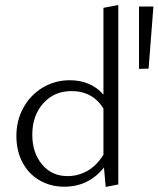

<svg xmlns="http://www.w3.org/2000/svg" viewBox="-20 -736 628 761"><path d="M449 -716V-5L399 5L392 -72Q331 4 235 4Q179 4 135.5 -22Q92 -48 68.5 -93.5Q45 -139 45 -197Q45 -259 73 -309.5Q101 -360 149.5 -389Q198 -418 257 -418Q298 -418 332 -403.5Q366 -389 390 -361V-705ZM390 -123V-306Q347 -375 263 -375Q195 -375 151.5 -326.5Q108 -278 108 -202Q108 -131 146.5 -84.5Q185 -38 248 -38Q289 -38 326 -58.5Q363 -79 390 -123ZM531 -463V-710H588L569 -464Z"/></svg>

Font: Ysabeau Semilight
Style: Regular
Weight: 300
Designer: Christian Thalmann (Catharsis Fonts)
Version: Version 0.003